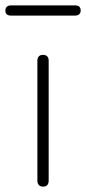

<svg xmlns="http://www.w3.org/2000/svg" viewBox="-54 -691 320 714"><path d="M106 3Q96 3 90.5 -3Q85 -9 85 -19V-465Q85 -476 90.5 -481.5Q96 -487 106 -487Q116 -487 121.5 -481.5Q127 -476 127 -465V-19Q127 -9 122 -3Q117 3 106 3ZM-13 -633Q-34 -633 -34 -652Q-34 -661 -28.5 -666Q-23 -671 -13 -671H225Q246 -671 246 -652Q246 -643 240.5 -638Q235 -633 225 -633Z"/></svg>

Font: Nunito ExtraLight
Style: Regular
Weight: 200
Designer: Vernon Adams
Foundry: Vernon Adams
Version: Version 3.602